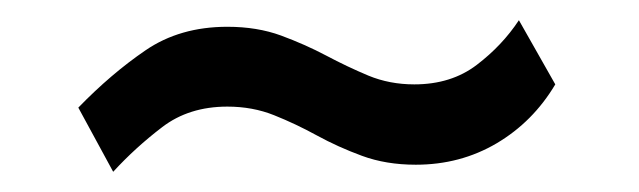

<svg xmlns="http://www.w3.org/2000/svg" viewBox="-20 -459 632 190"><path d="M529.5 -375.5Q507.5 -338.5 471.5 -317.2Q435.5 -296 391.5 -296Q362 -296 338.2 -304.8Q314.5 -313.5 293.5 -325Q272.5 -336.5 251.2 -345Q230 -353.5 205 -353.5Q167 -353.5 140.5 -333.2Q114 -313 92 -289L57.5 -352.5Q90 -386 124 -409.2Q158 -432.5 205 -432.5Q234.5 -432.5 258.2 -423.8Q282 -415 302.8 -404Q323.5 -393 344.5 -384.2Q365.5 -375.5 390 -375.5Q426.5 -375.5 451.8 -394.8Q477 -414 493.5 -439Z"/></svg>

Font: Public Sans SemiBold
Style: Regular
Weight: 600
Designer: The Public Sans Project Authors: Dan O. Williams and USWDS (Libre Franklin designed by Pablo Impallari and Rodrigo Fuenz
Version: Version 1.007